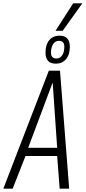

<svg xmlns="http://www.w3.org/2000/svg" viewBox="-48 -1132 514 1152"><path d="M-28 0 245 -708H312L367 0H310L295 -196H105L28 0ZM121 -245H295L268 -637ZM287 -750Q225 -750 225 -816Q225 -864 247.5 -891Q270 -918 309 -918Q371 -918 371 -851Q371 -804 348 -777Q325 -750 287 -750ZM291 -781Q312 -781 325 -800Q338 -819 338 -852Q338 -887 305 -887Q284 -887 271 -867.5Q258 -848 258 -815Q258 -781 291 -781ZM285 -947 391 -1112H446L328 -947Z"/></svg>

Font: Georama SemiCondensed Light
Style: Italic
Weight: 300
Width: 4
Italic angle: -9°
Designer: Jean-Baptiste Levee
Foundry: Production Type
Version: Version 1.000